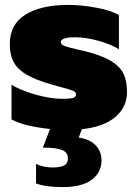

<svg xmlns="http://www.w3.org/2000/svg" viewBox="-20 -515 558 783"><path d="M314 12 301 46Q345 52 369.5 77Q394 102 394 139Q394 189 353.5 218.5Q313 248 236 248Q165 248 127 233V153Q139 160 157.5 164Q176 168 193 168Q225 168 241 160Q257 152 257 131Q257 107 234 97Q211 87 155 87L184 11Q78 0 27 -28V-169Q68 -145 127.5 -128.5Q187 -112 235 -112Q264 -112 277 -115.5Q290 -119 290 -130Q290 -140 277.5 -145Q265 -150 231 -159L185 -172Q124 -190 88.5 -210.5Q53 -231 36.5 -260.5Q20 -290 20 -335Q20 -416 84 -455.5Q148 -495 259 -495Q312 -495 373.5 -483.5Q435 -472 465 -453V-314Q434 -334 382 -348.5Q330 -363 287 -363Q228 -363 228 -343Q228 -334 242.5 -328Q257 -322 293 -314L335 -304Q400 -287 435 -265Q470 -243 484 -213.5Q498 -184 498 -140Q498 -79 451 -38.5Q404 2 314 12Z"/></svg>

Font: Prompt ExtraBold
Style: Regular
Weight: 800
Designer: Katatrad Team
Foundry: CadsonDemak
Version: Version 1.000